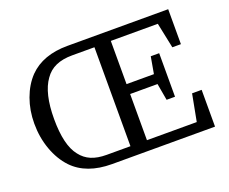

<svg xmlns="http://www.w3.org/2000/svg" viewBox="-116 -907 1305 1094"><g transform="rotate(-20 536.0 -360.0)"><path d="M859 -238H808L790 -340H624V-60H926L957 -223H1015V0H391Q236 0 153 -87Q106 -137 79.5 -210.5Q53 -284 53 -368Q53 -448 78.5 -518Q104 -588 150 -636Q233 -720 382 -720H993V-508H941L909 -662H624V-400H790L808 -502H859ZM524 -60V-660H389Q331 -660 290 -642Q249 -624 223 -586Q168 -510 168 -354Q168 -275 181.5 -218Q195 -161 223 -126Q249 -92 287 -76Q325 -60 379 -60Z"/></g></svg>

Font: Domine
Style: Regular
Weight: 400
Designer: Pablo Impallari, Rodrigo Fuenzalida, Brenda Gallo
Foundry: Pablo Impallari, Rodrigo Fuenzalida, Brenda Gallo
Version: Version 2.000